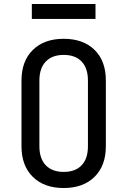

<svg xmlns="http://www.w3.org/2000/svg" viewBox="-20 -935 640 965"><path d="M300 10Q202 10 145 -46Q88 -102 88 -200V-530Q88 -628 145 -684Q202 -740 300 -740Q398 -740 455 -684.5Q512 -629 512 -531V-200Q512 -102 455 -46Q398 10 300 10ZM300 -71Q359 -71 390.5 -104.5Q422 -138 422 -200V-530Q422 -592 390.5 -625.5Q359 -659 300 -659Q242 -659 210 -625.5Q178 -592 178 -530V-200Q178 -138 210 -104.5Q242 -71 300 -71ZM140 -840V-915H460V-840Z"/></svg>

Font: JetBrainsMono NF
Style: Regular
Weight: 400
Designer: Philipp Nurullin, Konstantin Bulenkov
Foundry: JetBrains
Version: Version 2.251; ttfautohint (v1.8.3);Nerd Fonts 2.2.2